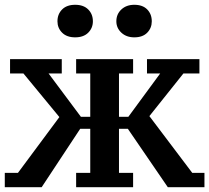

<svg xmlns="http://www.w3.org/2000/svg" viewBox="-30 -777 874 802"><path d="M584 -530H803V-470H736L594 -292L773 -55H824V5H671L504 -239H467V-55H526V5H288V-55H347V-239H305L144 5H-10V-55H45L218 -288L68 -470H12V-530H228V-470H173L308 -289H347V-470H288V-530H526V-470H467V-289H506L639 -470H584ZM210 -688Q210 -718 229.5 -737.5Q249 -757 284 -757Q319 -757 338.5 -737.5Q358 -718 358 -688Q358 -660 338.5 -640.5Q319 -621 284 -621Q249 -621 229.5 -640.5Q210 -660 210 -688ZM456 -688Q456 -718 477 -737.5Q498 -757 531 -757Q566 -757 585 -737.5Q604 -718 604 -688Q604 -660 585 -640.5Q566 -621 531 -621Q498 -621 477 -640.5Q456 -660 456 -688Z"/></svg>

Font: PT Serif Caption
Style: Semibold
Weight: 600
Designer: A.Korolkova, O.Umpeleva, V.Yefimov
Foundry: ParaType Ltd
Version: Version 1.00;May 2, 2020;FontCreator 12.0.0.2544 64-bit